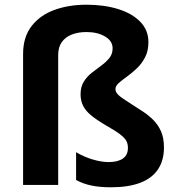

<svg xmlns="http://www.w3.org/2000/svg" viewBox="-20 -836 751 815"><path d="M610 -657Q610 -620 596 -593Q582 -566 561 -546Q540 -526 519 -511Q498 -496 484 -483.5Q470 -471 470 -458Q470 -446 480 -435.5Q490 -425 512.5 -410.5Q535 -396 572 -372Q605 -352 628 -329.5Q651 -307 663.5 -278.5Q676 -250 676 -210Q676 -155 650.5 -117Q625 -79 575 -60Q525 -41 451 -41Q403 -41 367.5 -48.5Q332 -56 303 -72V-190Q319 -180 342.5 -170Q366 -160 392.5 -154Q419 -148 441 -148Q480 -148 501.5 -163Q523 -178 523 -208Q523 -226 516 -238.5Q509 -251 489.5 -266Q470 -281 431 -303Q390 -327 366 -347Q342 -367 332 -388.5Q322 -410 322 -436Q322 -467 335.5 -489Q349 -511 369.5 -527Q390 -543 410.5 -558Q431 -573 444.5 -590Q458 -607 458 -631Q458 -662 426 -681Q394 -700 347 -700Q312 -700 285 -689.5Q258 -679 242.5 -657.5Q227 -636 227 -602V-51H78V-607Q78 -678 113.5 -724.5Q149 -771 210 -793.5Q271 -816 347 -816Q422 -816 481.5 -797.5Q541 -779 575.5 -743.5Q610 -708 610 -657Z"/></svg>

Font: Noto Sans Tamil UI
Style: Regular
Weight: 400
Designer: Jelle Bosma - Monotype Design Team
Foundry: Monotype Imaging Inc.
Version: Version 2.004